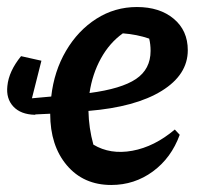

<svg xmlns="http://www.w3.org/2000/svg" viewBox="-20 -516 575 547"><path d="M81 -189H79Q39 -190 18 -212.5Q-3 -235 1 -271Q5 -313 40 -356L98 -343L71 -236L126 -241Q134 -313 168 -371Q202 -429 254.5 -462.5Q307 -496 370 -496Q435 -496 475 -462.5Q515 -429 515 -373Q515 -303 440.5 -257Q366 -211 232 -200Q233 -151 246 -104Q294 -75 357 -86.5Q420 -98 478 -147L492 -132Q468 -66 415.5 -27.5Q363 11 297 11Q218 11 170.5 -45Q123 -101 123 -192L80 -190ZM409 -371Q409 -390 405 -406Q370 -418 330 -421Q292 -394 267.5 -349.5Q243 -305 235 -251Q326 -263 367.5 -291Q409 -319 409 -371Z"/></svg>

Font: Piazzolla SemiBold
Style: Italic
Weight: 600
Italic angle: -11.3°
Designer: Juan Pablo del Peral
Foundry: Huerta Tipografica
Version: Version 1.330